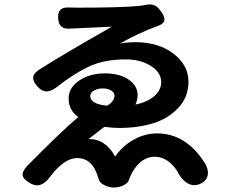

<svg xmlns="http://www.w3.org/2000/svg" viewBox="-20 -798 1040 859"><path d="M400.4 -340.8Q418.9 -329.1 459 -325.2Q492.2 -344.7 492.2 -370.1Q492.2 -383.8 477.5 -393.1Q462.9 -402.3 439.5 -402.3Q418 -402.3 400.9 -393.1Q383.8 -383.8 383.8 -368.2Q383.8 -351.6 400.4 -340.8ZM155.3 -486.3Q255.9 -550.8 480.5 -678.7Q467.8 -677.7 397.5 -674.8Q327.1 -671.9 291 -669.9Q243.2 -666 240.2 -715.8Q238.3 -741.2 249.5 -753.4Q260.7 -765.6 286.1 -764.6Q298.8 -763.7 324.2 -763.7Q524.4 -763.7 600.6 -771.5Q614.3 -772.5 634.8 -776.4Q673.8 -785.2 696.3 -752Q717.8 -725.6 715.3 -708Q712.9 -690.4 682.6 -680.7Q597.7 -649.4 517.6 -603.5Q552.7 -609.4 586.9 -609.4Q691.4 -608.4 757.3 -557.1Q823.2 -505.9 823.2 -432.6Q823.2 -364.3 778.3 -315.9Q733.4 -267.6 665.5 -246.6Q597.7 -225.6 513.7 -225.6Q483.4 -225.6 447.3 -230.5Q434.6 -221.7 410.2 -202.1Q385.7 -182.6 376 -175.8Q451.2 -177.7 495.1 -97.7Q529.3 -146.5 579.1 -173.8Q628.9 -201.2 682.6 -201.2Q813.5 -201.2 898.4 -65.4Q909.2 -44.9 910.2 -27.3Q911.1 -9.8 901.4 4.4Q891.6 18.6 871.1 26.4Q840.8 37.1 814.5 19Q788.1 1 772.5 -33.2Q730.5 -96.7 671.9 -96.7Q635.7 -96.7 606.4 -70.8Q577.1 -44.9 559.6 -1Q559.6 0 558.6 1Q555.7 19.5 534.2 30.3Q512.7 41 490.2 41Q466.8 41 444.8 29.3Q422.9 17.6 419.9 -2Q418.9 -2.9 418.9 -3.9Q394.5 -90.8 324.2 -90.8Q268.6 -90.8 205.1 -8.8Q164.1 49.8 116.2 22.5Q85 4.9 81.5 -12.7Q78.1 -30.3 102.5 -56.6Q253.9 -210 330.1 -274.4Q287.1 -304.7 287.1 -357.4Q287.1 -406.2 335 -438Q382.8 -469.7 448.2 -469.7Q515.6 -469.7 555.7 -441.9Q595.7 -414.1 595.7 -372.1Q595.7 -351.6 585.9 -330.1Q638.7 -340.8 669.9 -367.7Q701.2 -394.5 701.2 -430.7Q701.2 -473.6 655.3 -502.9Q609.4 -532.2 543 -532.2Q441.4 -532.2 371.1 -497.1Q310.5 -467.8 237.3 -411.1Q184.6 -367.2 147.5 -411.1Q127 -434.6 128.4 -452.1Q129.9 -469.7 155.3 -486.3Z"/></svg>

Font: GenSenMaruGothic TW TTF Bold
Style: Regular
Weight: 700
Version: Version 1.301